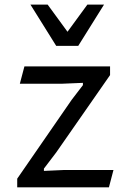

<svg xmlns="http://www.w3.org/2000/svg" viewBox="-20 -802 560 822"><path d="M53.7 -37.1 287.1 -375 335 -437.5V-447.3L242.2 -443.4H64.9L84.5 -517.6H451.2V-480.5L220.7 -149.4L168 -80.1V-70.3L253.9 -74.2H465.8L446.3 0H53.7ZM425.3 -782.2 314.9 -605.5H220.7L110.4 -782.2H184.1L269 -666L354 -782.2Z"/></svg>

Font: Proza Libre
Style: Regular
Weight: 400
Designer: Jasper de Waard
Foundry: Jasper de Waard
Version: Version 1.000; ttfautohint (v1.4.1.8-43bc)